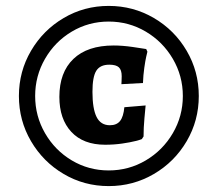

<svg xmlns="http://www.w3.org/2000/svg" viewBox="-20 -618 737 650"><path d="M44 -293Q44 -376 85 -446Q126 -516 195.5 -557Q265 -598 348 -598Q431 -598 501 -557Q571 -516 612 -446Q653 -376 653 -293Q653 -210 612 -140Q571 -70 501 -29Q431 12 348 12Q265 12 195.5 -29Q126 -70 85 -140Q44 -210 44 -293ZM599 -293Q599 -361 565 -419Q531 -477 473.5 -511Q416 -545 348 -545Q280 -545 223 -511Q166 -477 132.5 -419Q99 -361 99 -293Q99 -225 132.5 -167Q166 -109 223 -75Q280 -41 348 -41Q416 -41 473.5 -75Q531 -109 565 -167Q599 -225 599 -293ZM181 -290Q181 -373 228.5 -418.5Q276 -464 365 -464Q394 -464 429 -459Q464 -454 475 -452L479 -443Q478 -439 475 -426Q472 -413 468.5 -388.5Q465 -364 464 -337L391 -333Q391 -335 391.5 -342.5Q392 -350 392 -360Q392 -381 382.5 -390Q373 -399 350 -399Q319 -399 306 -378.5Q293 -358 293 -307Q293 -250 307 -222Q321 -194 352 -194Q375 -194 386.5 -208.5Q398 -223 401 -255L473 -261Q472 -251 469 -218Q466 -185 466 -156L460 -147Q456 -145 438.5 -140.5Q421 -136 393.5 -132Q366 -128 336 -128Q262 -128 221.5 -171.5Q181 -215 181 -290Z"/></svg>

Font: Alegreya SC ExtraBold
Style: Regular
Weight: 800
Designer: Juan Pablo del Peral
Foundry: Huerta Tipografica
Version: Version 2.007; ttfautohint (v1.6)